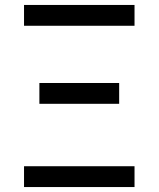

<svg xmlns="http://www.w3.org/2000/svg" viewBox="-20 -755 640 775"><path d="M77 -651V-735H523V-651ZM461 -336H139V-420H461ZM77 0V-84H523V0Z"/></svg>

Font: Iosevka Custom Medium Extended
Style: Regular
Weight: 500
Width: 7
Monospace: yes
Designer: Belleve Invis
Foundry: Belleve Invis
Version: Version 11.2.4; ttfautohint (v1.8.4)